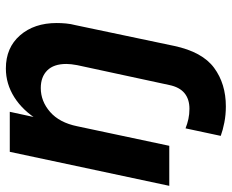

<svg xmlns="http://www.w3.org/2000/svg" viewBox="-102 -496 771 638"><g transform="rotate(-90 283.0 -177.5)"><path d="M248 188Q220 188 194.5 183Q169 178 150 171L175 54Q190 60 206 63.5Q222 67 240 67Q272 67 292 50.5Q312 34 319 0L385 -306Q387 -317 388 -325.5Q389 -334 389 -342Q389 -384 367.5 -405.5Q346 -427 309 -427Q265 -427 229.5 -396Q194 -365 182 -306L117 0H-16L97 -530H230L190 -346L154 -306Q169 -381 201.5 -434Q234 -487 278.5 -515Q323 -543 374 -543Q443 -543 484 -496Q525 -449 525 -374Q525 -359 523.5 -343Q522 -327 518 -312L449 16Q429 110 376 149Q323 188 248 188Z"/></g></svg>

Font: Radio Canada Big SemiBold
Style: Italic
Weight: 600
Italic angle: -12°
Designer: Étienne Aubert Bonn
Foundry: Coppers and Brasses
Version: Version 1.001